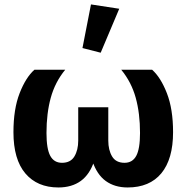

<svg xmlns="http://www.w3.org/2000/svg" viewBox="-20 -829 839 864"><path d="M242.9 14.6Q303.2 14.6 343.9 -15Q384.5 -44.7 404.3 -105.7H395.3Q415.8 -43.5 456.1 -14.4Q496.3 14.6 554.2 14.6Q653.3 14.6 706.1 -49.3Q758.8 -113.3 758.8 -234.1Q758.8 -338.1 731.1 -409.3Q703.4 -480.5 664.6 -515.1H525.6Q571.3 -459.5 590.7 -389.2Q610.1 -318.8 610.1 -230.5Q610.1 -158.9 593.1 -127.7Q576.2 -96.4 540.5 -96.4Q501.5 -96.4 484.4 -125.1Q467.3 -153.8 467.3 -196.3V-346.4H332V-196.3Q332 -153.8 314.8 -125.1Q297.6 -96.4 259 -96.4Q223.1 -96.4 206.2 -127.7Q189.2 -158.9 189.2 -230.5Q189.2 -319.1 208.5 -389.3Q227.8 -459.5 273.4 -515.1H134.8Q95.9 -480.5 68.2 -409.3Q40.5 -338.1 40.5 -234.1Q40.5 -111.8 94.1 -48.6Q147.7 14.6 242.9 14.6ZM433.1 -591.8 516.6 -789.6 389.4 -809.1 351.1 -612.8Z"/></svg>

Font: Roboto Flex
Style: Regular
Weight: 400
Designer: Berlow after Robertson
Foundry: Google
Version: Version 3.200;gftools[0.9.32]